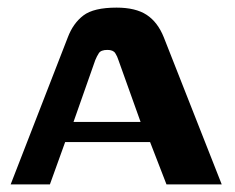

<svg xmlns="http://www.w3.org/2000/svg" viewBox="-20 -484 616 504"><path d="M8 0 158 -386Q172 -423 199 -443.5Q226 -464 286 -464Q336 -464 365 -445Q394 -426 410 -386L562 0H417L374 -111H151L111 0ZM173 -164H349L291 -326Q288 -336 282.5 -344.5Q277 -353 262 -353Q245 -353 239.5 -344.5Q234 -336 230 -326Z"/></svg>

Font: Genos Thin SemiBold
Style: Regular
Weight: 600
Version: Version 1.010